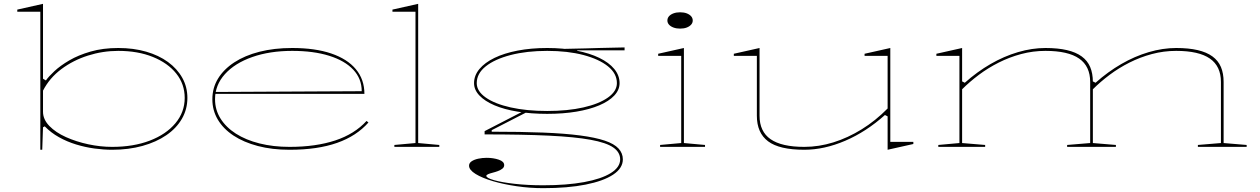

<svg xmlns="http://www.w3.org/2000/svg" viewBox="-20 -765 6563 1000"><path d="M190 15V-704H70V-715L204 -745V-355L219 -346Q233 -366 263.5 -394.5Q294 -423 341 -450.5Q388 -478 452 -496.5Q516 -515 596 -515Q675 -515 741 -496Q807 -477 855 -442Q903 -407 929.5 -359.5Q956 -312 956 -255Q956 -196 927.5 -146.5Q899 -97 846.5 -61Q794 -25 722 -5Q650 15 564 15Q520 15 472 8.5Q424 2 376.5 -12.5Q329 -27 287 -50.5Q245 -74 213 -107L204 -102L200 15ZM564 0Q675 0 760 -32.5Q845 -65 893.5 -123Q942 -181 942 -255Q942 -327 898 -382Q854 -437 776 -468.5Q698 -500 596 -500Q515 -500 438 -475.5Q361 -451 299.5 -405Q238 -359 204 -293V-183Q204 -143 237 -109Q270 -75 323.5 -51Q377 -27 440 -13.5Q503 0 564 0Z M1502 -515Q1621 -515 1705 -486.5Q1789 -458 1833.5 -404.5Q1878 -351 1878 -276H1100V-286L1864 -290Q1864 -355 1820 -402Q1776 -449 1694.5 -474.5Q1613 -500 1502 -500Q1385 -500 1294 -468Q1203 -436 1151.5 -379Q1100 -322 1100 -248Q1100 -193 1128.5 -147.5Q1157 -102 1208.5 -69Q1260 -36 1331.5 -18Q1403 0 1488 0Q1557 0 1616.5 -8.5Q1676 -17 1726 -33.5Q1776 -50 1817 -75.5Q1858 -101 1889 -135L1899 -127Q1868 -92 1827.5 -65.5Q1787 -39 1736 -21Q1685 -3 1623.5 6Q1562 15 1488 15Q1397 15 1323 -4.5Q1249 -24 1196 -59Q1143 -94 1114.5 -142Q1086 -190 1086 -248Q1086 -307 1115.5 -355.5Q1145 -404 1200 -440Q1255 -476 1331.5 -495.5Q1408 -515 1502 -515Z M2158 -20 2268 -10V0H2034V-10L2144 -20V-704H2024V-715L2158 -745Z M2809 215Q2740 215 2671.5 205Q2603 195 2547 178.5Q2491 162 2457 141Q2423 120 2423 98Q2423 84 2436.5 75Q2450 66 2471 61.5Q2492 57 2515 57Q2549 57 2577.5 66.5Q2606 76 2606 95Q2606 106 2596.5 113.5Q2587 121 2573.5 126Q2560 131 2546 134.5Q2532 138 2522.5 142Q2513 146 2513 151Q2513 162 2553.5 173.5Q2594 185 2661.5 192.5Q2729 200 2809 200Q2932 200 3022 183.5Q3112 167 3161 136.5Q3210 106 3210 65Q3210 28 3174 3Q3138 -22 3056 -37Q2974 -52 2838.5 -58.5Q2703 -65 2504 -65V-82L2710 -188L2728 -183L2541 -87V-79Q2694 -79 2808 -74.5Q2922 -70 3001.5 -59.5Q3081 -49 3130 -32.5Q3179 -16 3201.5 8.5Q3224 33 3224 65Q3224 111 3173.5 144.5Q3123 178 3030 196.5Q2937 215 2809 215ZM2830 -172Q2746 -172 2676 -183.5Q2606 -195 2555.5 -216.5Q2505 -238 2477 -267.5Q2449 -297 2449 -332Q2449 -372 2477 -405.5Q2505 -439 2555.5 -463.5Q2606 -488 2676 -501.5Q2746 -515 2830 -515Q2913 -515 2982 -501.5Q3051 -488 3101.5 -463.5Q3152 -439 3179.5 -405.5Q3207 -372 3207 -332Q3207 -297 3179.5 -267.5Q3152 -238 3101.5 -216.5Q3051 -195 2982 -183.5Q2913 -172 2830 -172ZM2830 -187Q2937 -187 3018.5 -205.5Q3100 -224 3146.5 -257Q3193 -290 3193 -332Q3193 -382 3146.5 -419.5Q3100 -457 3018.5 -478.5Q2937 -500 2830 -500Q2723 -500 2640 -478.5Q2557 -457 2510 -419.5Q2463 -382 2463 -332Q2463 -290 2510 -257Q2557 -224 2640 -205.5Q2723 -187 2830 -187ZM2986 -490 2897 -510Q2931 -511 2964.5 -511.5Q2998 -512 3031.5 -513Q3065 -514 3098.5 -515Q3132 -516 3165.5 -516.5Q3199 -517 3233 -518V-503H2986Z M3522 -616Q3503 -616 3488 -621.5Q3473 -627 3464.5 -636.5Q3456 -646 3456 -658Q3456 -671 3464.5 -680.5Q3473 -690 3488 -695.5Q3503 -701 3522 -701Q3542 -701 3556.5 -695.5Q3571 -690 3579.5 -680.5Q3588 -671 3588 -658Q3588 -646 3579.5 -636.5Q3571 -627 3556.5 -621.5Q3542 -616 3522 -616ZM3418 0V-10L3528 -20V-474H3408V-485L3542 -515V-20L3652 -10V0Z M4169 15Q4039 15 3980.5 -29Q3922 -73 3922 -162V-474H3802V-485L3936 -515V-162Q3936 -80 3993.5 -40Q4051 0 4169 0Q4245 0 4320.5 -23.5Q4396 -47 4468 -91.5Q4540 -136 4603 -200V-474H4483V-485L4617 -515V-26H4737V-15L4603 15V-159L4589 -166Q4492 -79 4382.5 -32Q4273 15 4169 15Z M4867 0V-10L4977 -20V-474H4857V-485L4991 -515V-341L5005 -334Q5069 -391 5139 -431.5Q5209 -472 5282 -493.5Q5355 -515 5425 -515Q5490 -515 5537 -504Q5584 -493 5614 -471Q5644 -449 5658 -416Q5672 -383 5672 -338V-20L5792 -10V0H5538V-10L5658 -20V-338Q5658 -420 5600.5 -460Q5543 -500 5425 -500Q5360 -500 5298.5 -483.5Q5237 -467 5181.5 -439Q5126 -411 5078 -375Q5030 -339 4991 -300V-20L5111 -10V0ZM6219 0V-10L6339 -20V-338Q6339 -420 6281.5 -460Q6224 -500 6106 -500Q6041 -500 5979.5 -483.5Q5918 -467 5862.5 -439Q5807 -411 5759 -375Q5711 -339 5672 -300V-341L5686 -334Q5750 -391 5820 -431.5Q5890 -472 5963 -493.5Q6036 -515 6106 -515Q6171 -515 6218 -504Q6265 -493 6295 -471Q6325 -449 6339 -416Q6353 -383 6353 -338V-20L6473 -10V0Z"/></svg>

Font: Kalnia Expanded Thin
Style: Regular
Weight: 250
Width: 7
Designer: Frida Medrano
Foundry: Frida Medrano
Version: Version 1.105